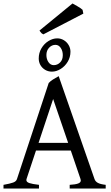

<svg xmlns="http://www.w3.org/2000/svg" viewBox="-20 -1079 635 1099"><path d="M131.8 -54.2Q130.9 -50.3 130.9 -48.3Q130.9 -37.1 147.9 -31.2Q165 -25.4 203.1 -21V0H0V-21Q38.1 -27.8 55.4 -34.2Q72.8 -40.5 77.1 -54.2L258.8 -604Q268.6 -614.7 283 -623.8Q297.4 -632.8 315.9 -643.1L521 -54.2Q525.9 -40 540.3 -32.2Q554.7 -24.4 585 -21V0H378.9V-21Q412.1 -22.9 427.2 -28.6Q442.4 -34.2 442.4 -45.9Q442.4 -49.8 440.9 -54.2L385.3 -217.3H186ZM284.2 -512.2 200.7 -261.2H370.1ZM201.7 -744.1Q201.7 -776.4 217.3 -802.7Q232.9 -829.1 257.6 -844.2Q282.2 -859.4 307.6 -859.4Q328.1 -859.4 345.5 -848.9Q362.8 -838.4 373 -820.8Q383.3 -803.2 383.3 -783.2Q383.3 -751.5 367.4 -725.3Q351.6 -699.2 326.9 -684.1Q302.2 -668.9 277.3 -668.9Q255.9 -668.9 238.5 -679.2Q221.2 -689.5 211.4 -706.5Q201.7 -723.6 201.7 -744.1ZM245.6 -764.2Q245.6 -740.7 257.3 -723.4Q269 -706.1 287.6 -706.1Q308.6 -706.1 324 -721.4Q339.4 -736.8 339.4 -763.2Q339.4 -787.6 327.6 -804.9Q315.9 -822.3 297.4 -822.3Q276.4 -822.3 261 -805.9Q245.6 -789.6 245.6 -764.2ZM206.1 -904.3 395 -1059.1Q398.9 -1057.1 421.6 -1044.2Q444.3 -1031.2 452.6 -1022.9L457 -1001L228 -882.3Q221.7 -885.3 218.3 -888.4Q214.8 -891.6 211.4 -896.5Q208 -901.4 206.1 -904.3Z"/></svg>

Font: David Libre
Style: Regular
Weight: 400
Version: Version 1.000